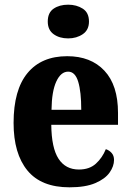

<svg xmlns="http://www.w3.org/2000/svg" viewBox="-20 -790 558 820"><path d="M277 10Q156 10 97 -62Q38 -134 38 -265Q38 -406 97.5 -478Q157 -550 267 -550Q368 -550 426 -488Q484 -426 484 -308V-257H199Q200 -158 230 -112Q260 -66 317 -66Q362 -66 389.5 -91Q417 -116 432 -153Q447 -148 457 -136.5Q467 -125 467 -107Q467 -80 448 -53Q429 -26 387 -8Q345 10 277 10ZM327 -321Q327 -398 314 -441Q301 -484 271 -484Q240 -484 220.5 -442Q201 -400 200 -321ZM271 -626Q234 -626 209 -644Q184 -662 184 -698Q184 -736 209 -753Q234 -770 271 -770Q307 -770 333.5 -753Q360 -736 360 -698Q360 -662 333.5 -644Q307 -626 271 -626Z"/></svg>

Font: Noto Serif Armenian Condensed ExtraBold
Style: Regular
Weight: 800
Width: 3
Designer: Monotype Design Team
Foundry: Monotype Imaging Inc.
Version: Version 2.008; ttfautohint (v1.8.4.7-5d5b)